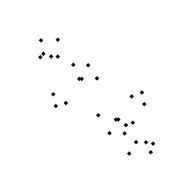

<svg xmlns="http://www.w3.org/2000/svg" viewBox="-292 -889 1203 1203"><g transform="rotate(-45 310.0 -287.0)"><path d="M498 -27.5V-47.5H478V-27.5ZM539 -90.3V-110.3H519V-90.3ZM476 -117.3V-137.3H456V-117.3ZM314.7 -74.7V-94.7H294.7V-74.7ZM304 -85.5V-105.5H284V-85.5ZM402.3 -351.7V-371.7H382.3V-351.7ZM421.5 -448.7V-468.7H401.5V-448.7ZM357.7 -516.2V-536.2H337.7V-516.2ZM138.3 -474.7V-494.7H118.3V-474.7ZM97.3 -411.5V-431.5H77.3V-411.5ZM155.2 -380V-400H135.2V-380ZM321.7 -427.7V-447.7H301.7V-427.7ZM332.5 -416.8V-436.8H312.5V-416.8ZM244.8 -182V-202H224.8V-182ZM215.2 -53.2V-73.2H195.2V-53.2ZM280.8 14.8V-5.2H260.8V14.8ZM400.2 -696.3V-716.3H380.2V-696.3ZM322.8 -768V-788H302.8V-768ZM245.3 -696V-716H225.3V-696ZM296.2 -651.3V-671.3H276.2V-651.3ZM273.8 -698V-718H253.8V-698ZM325.2 -621.8V-641.8H305.2V-621.8ZM361.8 186.2V166.2H341.8V186.2ZM336.5 149.3V129.3H316.5V149.3ZM293.5 104.3V84.3H273.5V104.3ZM365 3.7V-16.3H345V3.7ZM323.7 -16.3V-36.3H303.7V-16.3ZM212.2 124.3V104.3H192.2V124.3ZM313 214.2V194.2H293V214.2Z"/></g></svg>

Font: Monaspace Radon Dots Var
Style: Regular
Weight: 400
Designer: Riley Cran and the Lettermatic Team
Version: Version 1.100 (Monaspace Radon Dots)